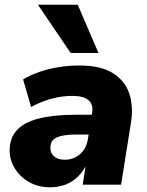

<svg xmlns="http://www.w3.org/2000/svg" viewBox="-20 -784 625 815"><path d="M192 11Q142 11 103 -11.5Q64 -34 42 -70.5Q20 -107 21 -149Q22 -200 53 -233Q84 -266 147 -281.5Q210 -297 306 -297H383L369 -213H306Q267 -213 242.5 -207.5Q218 -202 206 -190.5Q194 -179 194 -158Q193 -134 209.5 -120Q226 -106 255 -106Q281 -106 301.5 -117Q322 -128 335.5 -147.5Q349 -167 353 -193L371 -305Q377 -340 356 -358.5Q335 -377 287 -377Q244 -377 200.5 -365.5Q157 -354 112 -330L78 -447Q108 -465 146.5 -478.5Q185 -492 229 -499Q273 -506 317 -506Q407 -506 458.5 -474Q510 -442 528.5 -387.5Q547 -333 536 -264L494 0H331L346 -96H352Q336 -59 311.5 -35Q287 -11 257 0Q227 11 192 11ZM280 -559 141 -764H310L398 -559Z"/></svg>

Font: Nunito Sans 11pt Black
Style: Italic
Weight: 900
Italic angle: -9°
Version: Version 3.101;gftools[0.9.27]